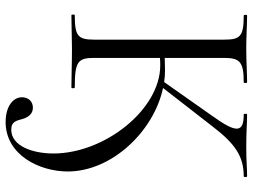

<svg xmlns="http://www.w3.org/2000/svg" viewBox="-128 -537 899 683"><g transform="rotate(90 321.5 -195.5)"><path d="M414 234C531 234 590 114 590 13C590 -143 448 -293 293 -326L429 -501C490 -581 535 -613 607 -613C611 -613 611 -625 607 -625C579 -625 554 -622 501 -622C448 -622 419 -625 387 -625C384 -625 384 -613 387 -613C453 -613 454 -587 393 -502L272 -330C258 -332 244 -333 230 -333L186 -332V-542C186 -599 199 -613 273 -613C276 -613 276 -625 273 -625C241 -625 200 -622 152 -622C108 -622 67 -625 35 -625C32 -625 32 -613 35 -613C109 -613 121 -601 121 -544V-81C121 -23 108 -12 34 -12C31 -12 31 0 34 0L152 -2C207 -2 253 0 291 0C295 0 295 -12 291 -12C199 -12 186 -23 186 -81V-315C196 -316 205 -316 213 -316C369 -316 526 -119 526 64C526 137 500 214 441 214C411 214 409 193 403 173C397 153 385 137 363 137C340 137 326 154 326 176C326 207 358 234 414 234Z"/></g></svg>

Font: Cormorant Garamond
Style: Regular
Weight: 400
Designer: Christian Thalmann (Catharsis Fonts)
Foundry: Catharsis Fonts
Version: Version 4.002;Glyphs 3.4 (3410)